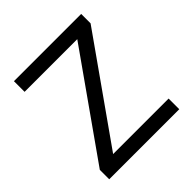

<svg xmlns="http://www.w3.org/2000/svg" viewBox="-184 -829 969 969"><g transform="rotate(-45 300.0 -345.0)"><path d="M50 0V-67L436 -614H60V-690H540V-623L154 -76H550V0Z"/></g></svg>

Font: Oxanium ExtraLight
Style: Regular
Weight: 400
Version: Version 2.000